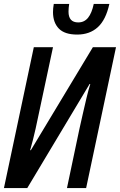

<svg xmlns="http://www.w3.org/2000/svg" viewBox="-21 -953 608 973"><path d="M-1 0 150.4 -713.9H247.6L183.1 -411.6Q172.4 -358.9 159.7 -302Q147 -245.1 131.8 -191.9H135.3L449.7 -713.9H566.9L415.5 0H318.4L381.3 -298.8Q389.6 -335.4 398.9 -377Q408.2 -418.5 417.7 -457.8Q427.2 -497.1 436.5 -527.3H433.1L117.2 0ZM370.1 -777.8Q306.6 -777.8 277.1 -808.3Q247.6 -838.9 247.6 -891.6Q247.6 -910.6 251.5 -933.1H329.6Q328.1 -923.3 327.1 -913.3Q326.2 -903.3 326.2 -894Q326.2 -839.4 375.5 -839.4Q406.2 -839.4 425.3 -863Q444.3 -886.7 454.1 -933.1H533.2Q515.6 -852.5 474.6 -815.2Q433.6 -777.8 370.1 -777.8Z"/></svg>

Font: Open Sans Condensed SemiBold
Style: Italic
Weight: 600
Width: 3
Italic angle: -12°
Designer: Monotype Design Team
Foundry: Monotype Imaging Inc.
Version: Version 3.000; ttfautohint (v1.8.4)